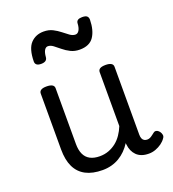

<svg xmlns="http://www.w3.org/2000/svg" viewBox="-147 -914 939 1044"><g transform="rotate(-20 322.5 -392.0)"><path d="M269 17Q211 17 172 -3.5Q133 -24 113.5 -64.5Q94 -105 94 -166V-489Q94 -502 104.5 -508.5Q115 -515 136 -515Q158 -515 169 -508.5Q180 -502 180 -489V-166Q180 -131 191 -107Q202 -83 224.5 -71Q247 -59 280 -59Q308 -59 332 -68Q356 -77 375.5 -92.5Q395 -108 410 -130Q425 -152 435 -177V-489Q435 -502 445.5 -508.5Q456 -515 478 -515Q499 -515 510 -508.5Q521 -502 521 -489V-96Q521 -82 525 -73Q529 -64 536.5 -60Q544 -56 553 -56Q562 -56 569.5 -59.5Q577 -63 584.5 -69Q592 -75 599 -80Q607 -86 616.5 -83Q626 -80 634 -69Q639 -62 641 -52Q643 -42 636 -33Q626 -18 610 -6.5Q594 5 575 12Q556 19 536 19Q512 19 494.5 12.5Q477 6 465 -6Q453 -18 446 -34Q439 -50 437 -69L436 -78Q422 -56 404.5 -38.5Q387 -21 366 -8.5Q345 4 320.5 10.5Q296 17 269 17ZM152 -640Q118 -640 118 -666Q119 -739 148 -770Q177 -801 223 -801Q253 -801 275.5 -789.5Q298 -778 316 -763.5Q334 -749 350 -737.5Q366 -726 382 -726Q395 -726 403.5 -740.5Q412 -755 413 -781Q415 -803 447 -803Q467 -803 475 -796Q483 -789 483 -775Q482 -714 457.5 -677.5Q433 -641 376 -641Q347 -641 324 -652.5Q301 -664 282.5 -679.5Q264 -695 248.5 -706.5Q233 -718 218 -718Q206 -718 198 -705Q190 -692 188 -666Q187 -653 178 -646.5Q169 -640 152 -640Z"/></g></svg>

Font: Playwrite BE WAL
Style: Regular
Weight: 400
Designer: Veronika Burian, José Scaglione
Foundry: TypeTogether
Version: Version 1.002